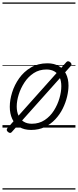

<svg xmlns="http://www.w3.org/2000/svg" viewBox="-20 -1030 629 1550"><path d="M231 19Q175 19 136.5 -4.5Q98 -28 78.5 -70.5Q59 -113 59 -168Q59 -223 78 -284Q97 -345 135 -398.5Q173 -452 230 -485.5Q287 -519 363 -519Q417 -519 455 -496.5Q493 -474 513 -433.5Q533 -393 533 -339Q533 -298 521.5 -249.5Q510 -201 486.5 -153.5Q463 -106 426.5 -67Q390 -28 341.5 -4.5Q293 19 231 19ZM237 -31Q296 -31 341 -61Q386 -91 415.5 -138Q445 -185 460 -237Q475 -289 475 -334Q475 -376 461.5 -406Q448 -436 421 -452.5Q394 -469 355 -469Q297 -469 252.5 -440Q208 -411 177.5 -364.5Q147 -318 131 -266.5Q115 -215 115 -170Q115 -128 129.5 -96.5Q144 -65 171 -48Q198 -31 237 -31ZM75 36Q69 44 60.5 43Q52 42 44 35Q36 28 34.5 20.5Q33 13 40 4L516 -529Q522 -536 530.5 -535.5Q539 -535 548 -527Q555 -520 557 -512.5Q559 -505 552 -498ZM0 490H589V500H0ZM0 -20H589V0H0ZM0 -505H589V-500H0ZM0 -1010H589V-1000H0Z"/></svg>

Font: Playwrite MX Guides
Style: Regular
Weight: 400
Designer: Veronika Burian, José Scaglione
Foundry: TypeTogether
Version: Version 1.003